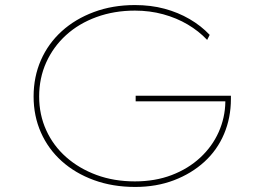

<svg xmlns="http://www.w3.org/2000/svg" viewBox="-20 -730 1035 760"><path d="M515 10Q426 10 352 -17Q278 -44 224.5 -92Q171 -140 142 -205.5Q113 -271 113 -348Q113 -426 142 -492Q171 -558 224.5 -606.5Q278 -655 352 -682.5Q426 -710 514 -710Q577 -710 631 -695.5Q685 -681 730.5 -654.5Q776 -628 810 -592L800 -572Q767 -607 723 -633Q679 -659 626 -673.5Q573 -688 514 -688Q432 -688 362 -662.5Q292 -637 241.5 -591Q191 -545 163 -483Q135 -421 135 -348Q135 -276 163 -214.5Q191 -153 242 -108Q293 -63 362 -37.5Q431 -12 514 -12Q594 -12 659.5 -37Q725 -62 772.5 -106Q820 -150 845.5 -207Q871 -264 872 -327L871 -338L881 -329H517V-351H894Q894 -347 894 -344Q894 -341 894 -340Q894 -339 894 -338Q894 -264 867 -200Q840 -136 789 -89.5Q738 -43 668.5 -16.5Q599 10 515 10Z"/></svg>

Font: Lexend Peta Thin
Style: Regular
Weight: 250
Version: Version 1.007